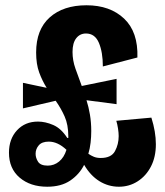

<svg xmlns="http://www.w3.org/2000/svg" viewBox="-20 -692 627 728"><path d="M159 16Q95 16 54.5 -18.5Q14 -53 14 -113Q14 -165 44.5 -198Q75 -231 124 -231Q152 -231 182 -218Q212 -205 235 -169H239V-175Q239 -219 225 -250.5Q211 -282 191 -310L67 -281V-378L157 -359Q140 -386 128.5 -417.5Q117 -449 117 -493Q117 -580 168.5 -626Q220 -672 308 -672Q397 -672 450.5 -621.5Q504 -571 501 -474L370 -440Q370 -494 355 -529.5Q340 -565 306 -565Q283 -565 269 -547Q255 -529 255 -495Q255 -463 266 -432Q277 -401 290 -366L422 -393V-297L308 -312Q316 -287 321 -257.5Q326 -228 326 -195Q326 -173 323.5 -151Q321 -129 315 -109Q325 -102 336 -97.5Q347 -93 362 -93Q402 -93 416 -119Q430 -145 430 -176Q430 -188 427.5 -204.5Q425 -221 421 -234L554 -246Q571 -192 571 -145Q571 -97 552.5 -61Q534 -25 502 -4.5Q470 16 431 16Q391 16 357 -5Q323 -26 299 -67Q281 -31 246.5 -7.5Q212 16 159 16ZM115 -109Q115 -93 124.5 -78.5Q134 -64 161 -64Q185 -64 204 -79.5Q223 -95 232 -124Q199 -155 165 -155Q139 -155 127 -141Q115 -127 115 -109Z"/></svg>

Font: Bricolage Grotesque 12pt Condensed Bricolage Grotesque 10pt Condensed Regular
Style: Bold
Weight: 700
Width: 3
Designer: Mathieu Triay
Foundry: Atelier Triay
Version: Version 1.001; ttfautohint (v1.8.4.7-5d5b);gftools[0.9.33.de